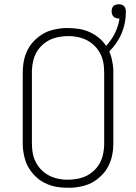

<svg xmlns="http://www.w3.org/2000/svg" viewBox="-20 -875 640 903"><path d="M300 8Q283 8 267 6.5Q251 5 235 1.5Q219 -2 203.5 -8.5Q188 -15 174.5 -23.5Q161 -32 149 -43.5Q137 -55 127 -68Q117 -81 109.5 -95.5Q102 -110 97.5 -126Q93 -142 90 -160.5Q87 -179 87 -191V-530Q87 -547 88.5 -563Q90 -579 93.5 -595Q97 -611 103.5 -626.5Q110 -642 118.5 -655.5Q127 -669 138.5 -681Q150 -693 163 -703Q176 -713 190.5 -720.5Q205 -728 221 -732.5Q237 -737 255.5 -740Q274 -743 286 -743H300Q326 -743 351.5 -739Q377 -735 400.5 -724.5Q424 -714 444.5 -697.5Q465 -681 479 -659Q504 -686 520.5 -719Q537 -752 542 -788H537Q531 -788 524.5 -790.5Q518 -793 513.5 -797.5Q509 -802 507 -808.5Q505 -815 505 -822Q505 -829 507 -835.5Q509 -842 513.5 -846.5Q518 -851 525 -853Q532 -855 538 -855Q545 -855 552 -853Q559 -851 564 -845.5Q569 -840 570.5 -833Q572 -826 572 -819Q572 -793 567 -767.5Q562 -742 552 -718Q542 -694 527 -672.5Q512 -651 494 -633Q497 -626 499.5 -619Q502 -612 504 -604.5Q506 -597 507.5 -588.5Q509 -580 510.5 -571.5Q512 -563 512.5 -556.5Q513 -550 513 -545V-205Q513 -188 511.5 -172Q510 -156 506.5 -140Q503 -124 496.5 -108.5Q490 -93 481.5 -79.5Q473 -66 461.5 -54Q450 -42 437 -32Q424 -22 409.5 -14.5Q395 -7 379 -2.5Q363 2 344.5 5Q326 8 315 8ZM289 -30H300Q313 -30 326.5 -31.5Q340 -33 353 -36Q366 -39 378 -44Q390 -49 401.5 -56.5Q413 -64 422.5 -73Q432 -82 440 -93Q448 -104 453.5 -116Q459 -128 462.5 -141Q466 -154 468 -169.5Q470 -185 470 -194V-530Q470 -543 469 -556.5Q468 -570 465.5 -583Q463 -596 458 -608.5Q453 -621 446 -632.5Q439 -644 430 -654Q421 -664 410.5 -672Q400 -680 388.5 -686Q377 -692 364 -696Q351 -700 335.5 -702.5Q320 -705 312 -705H300Q287 -705 273.5 -703.5Q260 -702 247 -699Q234 -696 222 -691Q210 -686 198.5 -678.5Q187 -671 177.5 -662Q168 -653 160 -642Q152 -631 146.5 -619Q141 -607 137.5 -594Q134 -581 132 -565.5Q130 -550 130 -542V-205Q130 -192 131 -178.5Q132 -165 134.5 -152Q137 -139 142 -126.5Q147 -114 154 -102.5Q161 -91 170 -81Q179 -71 189.5 -63Q200 -55 211.5 -49Q223 -43 236 -39Q249 -35 264.5 -32.5Q280 -30 289 -30Z"/></svg>

Font: Iosevka Aile Extralight
Style: Regular
Weight: 200
Designer: Belleve Invis
Foundry: Belleve Invis
Version: Version 31.1.0; ttfautohint (v1.8.4)